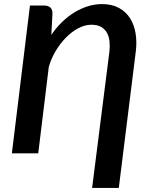

<svg xmlns="http://www.w3.org/2000/svg" viewBox="-20 -750 730 939"><path d="M231 -579.5Q254.5 -614 283 -641.8Q311.5 -669.5 343.2 -689Q375 -708.5 409.2 -719.2Q443.5 -730 479 -730Q527.5 -730 561.8 -711.2Q596 -692.5 616.2 -660.5Q636.5 -628.5 643.2 -586.2Q650 -544 644 -497L561 169H430.5L515 -497Q518 -522.5 515.8 -546.2Q513.5 -570 503.8 -588.2Q494 -606.5 475.5 -617.8Q457 -629 427 -629Q395 -629 362.5 -611.8Q330 -594.5 301.8 -565.5Q273.5 -536.5 251.5 -499.2Q229.5 -462 218.5 -422L167 0H38L126.5 -723H195.5Q215 -723 226 -713.5Q237 -704 236.5 -683Z"/></svg>

Font: Lato 2
Style: Bold Italic
Weight: 700
Italic angle: -7°
Designer: Lukasz Dziedzic with Adam Twardoch and Botio Nikoltchev
Foundry: tyPoland Lukasz Dziedzic
Version: Version 2.015; 2015-08-06; http://www.latofonts.com/